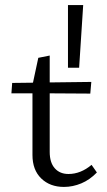

<svg xmlns="http://www.w3.org/2000/svg" viewBox="-20 -730 420 757"><path d="M108 -119V-362H25L28 -403L110 -404L131 -502L176 -511V-405L340 -407L336 -361L176 -362V-131Q176 -89 196 -66.5Q216 -44 250 -44Q298 -44 341 -80L362 -50Q334 -21 300.5 -7Q267 7 232 7Q177 7 142.5 -26.5Q108 -60 108 -119ZM248 -710H308L292 -463H248Z"/></svg>

Font: QiushuiShotai Bright
Style: Regular
Weight: 400
Designer: Christian Thalmann (Catharsis Fonts)
Version: Version 1.250;